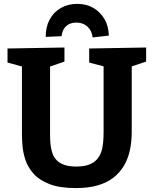

<svg xmlns="http://www.w3.org/2000/svg" viewBox="-20 -946 782 978"><path d="M434.3 -699 724.3 -704V-632.3L634.7 -602.3L651 -637.7V-274.7Q651 -224.3 641.5 -180.5Q632 -136.7 611 -101.3Q590 -66 557 -40.5Q524 -15 476.7 -1.5Q429.3 12 366.7 12Q284.3 12 232 -8.3Q179.7 -28.7 150.7 -61.5Q121.7 -94.3 109.5 -131.7Q97.3 -169 94.5 -203.3Q91.7 -237.7 91.7 -261.7V-637L108 -603L18.3 -627.3V-699L308.3 -704V-632.3L220.7 -602.3L235 -637V-261.7Q235 -235.7 237.3 -211.3Q239.7 -187 246.7 -166.3Q253.7 -145.7 268.3 -130.3Q283 -115 307.3 -106.3Q331.7 -97.7 368.7 -97.7Q406.7 -97.7 431.7 -106.8Q456.7 -116 472.2 -132.5Q487.7 -149 495.3 -171.2Q503 -193.3 505.3 -219.5Q507.7 -245.7 507.7 -274.7V-637.7L520.7 -604.7L434.3 -627.3ZM373 -926.3Q419.7 -926.3 455.5 -905.7Q491.3 -885 512.3 -848.7Q533.3 -812.3 534.3 -764.7L451.7 -755.3Q447.7 -790.3 425.3 -810.7Q403 -831 369.3 -831Q336.3 -831 316.5 -812.5Q296.7 -794 293.7 -761.7L213 -758Q212.3 -807.3 232.3 -845.3Q252.3 -883.3 289 -904.8Q325.7 -926.3 373 -926.3Z"/></svg>

Font: Bitter Thin
Style: Regular
Weight: 100
Designer: Sol Matas, and Bitter project Authors
Foundry: Sol Matas
Version: Version 2.002